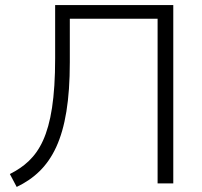

<svg xmlns="http://www.w3.org/2000/svg" viewBox="-20 -725 797 759"><path d="M19 -37 46 14C183 -52 256 -177 256 -479V-651H603V0H665V-705H198V-494C198 -181 130 -94 19 -37Z"/></svg>

Font: Poppy and Pepper Light
Style: Regular
Weight: 300
Designer: Thy Ha
Foundry: Thy Ha
Version: Version 0.001;Glyphs 3.2 (3227)